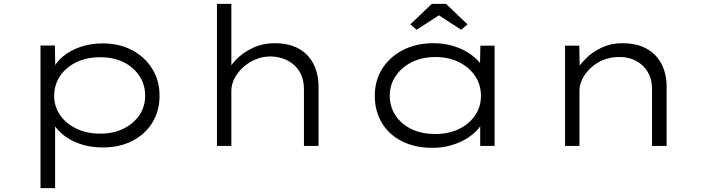

<svg xmlns="http://www.w3.org/2000/svg" viewBox="-20 -760 3684 1000"><path d="M191 220V-523H266L268 -393L253 -392Q268 -432 305.5 -464Q343 -496 397 -515Q451 -534 514 -534Q601 -534 667.5 -499Q734 -464 772.5 -402.5Q811 -341 811 -261Q811 -183 774 -122Q737 -61 670 -26.5Q603 8 515 8Q448 8 393.5 -11.5Q339 -31 301.5 -64Q264 -97 247 -137L267 -138V220ZM503 -64Q571 -64 623.5 -90Q676 -116 706 -160.5Q736 -205 736 -261Q736 -320 705.5 -365.5Q675 -411 622.5 -436.5Q570 -462 504 -462Q432 -462 378 -436Q324 -410 293.5 -365Q263 -320 262 -262Q262 -205 293 -160.5Q324 -116 378 -90Q432 -64 503 -64Z M1110 0V-740H1185V-376L1158 -365Q1171 -409 1207.5 -447.5Q1244 -486 1297 -510.5Q1350 -535 1410 -535Q1486 -535 1537 -506Q1588 -477 1613.5 -425.5Q1639 -374 1639 -309V0H1563V-298Q1563 -348 1541 -385.5Q1519 -423 1479.5 -444Q1440 -465 1390 -466Q1346 -466 1308.5 -449.5Q1271 -433 1243.5 -407Q1216 -381 1200.5 -350Q1185 -319 1185 -288V0H1148Q1131 0 1121.5 0Q1112 0 1110 0Z M2234 10Q2141 10 2073 -24.5Q2005 -59 1968.5 -120.5Q1932 -182 1932 -261Q1932 -341 1971 -402.5Q2010 -464 2079 -499.5Q2148 -535 2236 -535Q2293 -535 2340.5 -520.5Q2388 -506 2424 -482Q2460 -458 2481.5 -430Q2503 -402 2506 -374L2479 -378L2482 -522H2556V0H2481V-144L2501 -153Q2498 -123 2475 -94Q2452 -65 2415.5 -41.5Q2379 -18 2332 -4Q2285 10 2234 10ZM2248 -62Q2317 -62 2370.5 -88Q2424 -114 2454.5 -159Q2485 -204 2485 -261Q2485 -318 2455 -363.5Q2425 -409 2371 -436Q2317 -463 2248 -463Q2178 -463 2124.5 -436Q2071 -409 2040.5 -363.5Q2010 -318 2010 -261Q2010 -205 2039.5 -159.5Q2069 -114 2122.5 -88Q2176 -62 2248 -62ZM2150 -605 2117 -633 2229 -740H2303L2415 -633L2382 -605L2251 -690H2281Z M2923 0V-522H2997L3000 -381L2976 -380Q2994 -417 3028.5 -452.5Q3063 -488 3112.5 -511.5Q3162 -535 3220 -535Q3297 -535 3348.5 -506Q3400 -477 3426 -425.5Q3452 -374 3452 -309V0H3376V-298Q3376 -348 3353.5 -385.5Q3331 -423 3292 -443.5Q3253 -464 3204 -463Q3159 -463 3121.5 -447.5Q3084 -432 3056.5 -406Q3029 -380 3013.5 -349.5Q2998 -319 2998 -288V0H2961Q2948 0 2938.5 0Q2929 0 2923 0Z"/></svg>

Font: Lexend Tera Light
Style: Regular
Weight: 300
Designer: Bonnie Shaver-Troup, Thomas Jockin
Foundry: Lexend
Version: Version 1.007